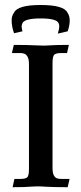

<svg xmlns="http://www.w3.org/2000/svg" viewBox="-20 -760 331 780"><path d="M254.9 0.5Q197.3 0.5 165 -1.5Q146.5 -2.9 131.8 -2.9Q121.6 -2.9 109.4 -2Q85.4 0.5 31.2 0.5L38.6 -33.2H64Q82.5 -33.2 90.1 -39.1Q97.7 -44.9 97.7 -73.2V-498Q97.7 -520 92 -529.5Q86.4 -539.1 79.1 -541.7Q71.8 -544.4 64 -544.4H28.3L36.1 -577.6Q93.8 -577.6 126 -575.7Q144.5 -574.7 159.2 -574.7Q169.4 -574.7 181.6 -575.7Q205.6 -577.6 259.8 -577.6L252.4 -544.4H227.1Q208.5 -544.4 200.9 -538.3Q193.4 -532.2 193.4 -503.9V-79.1Q193.4 -57.1 198.7 -47.6Q204.1 -38.1 211.4 -35.6Q218.8 -33.2 227.1 -33.2H262.7ZM145 -739.7Q238.8 -739.7 253.9 -709Q263.2 -695.3 263.2 -677.2Q263.2 -656.2 254.9 -632.8L214.8 -623.5Q220.7 -641.6 220.7 -653.8Q220.7 -659.7 218.3 -665Q211.4 -685.1 145.5 -685.1Q82 -685.1 71.8 -667Q67.9 -660.6 67.9 -651.9Q67.9 -646 71.3 -632.8L37.1 -625Q27.3 -651.4 27.3 -677.7Q27.3 -695.3 37.1 -709Q52.2 -739.7 145 -739.7Z"/></svg>

Font: Quaaykop
Style: Medium
Weight: 500
Designer: Tup Wanders
Foundry: Free font, DO NOT SELL
Version: Version 1.00;July 31, 2023;FontCreator 11.5.0.2430 64-bit